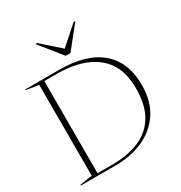

<svg xmlns="http://www.w3.org/2000/svg" viewBox="-211 -1086 1166 1236"><g transform="rotate(-30 372.0 -467.5)"><path d="M30 0V-6L122 -20V-695L30 -709V-715H282Q484 -715 589 -624.5Q694 -534 694 -367Q694 -245.5 640.5 -164Q587 -82.5 494.8 -41.2Q402.5 0 286.5 0ZM650.5 -366Q650.5 -532.5 546.8 -616.2Q443 -700 254.5 -700H162.5V-15H270.5Q387 -15 472.2 -50.8Q557.5 -86.5 604 -164Q650.5 -241.5 650.5 -366ZM529 -935 398.5 -772H363L232 -935H245L380.5 -815L516 -935Z"/></g></svg>

Font: Newsreader Display ExtraLight
Style: Regular
Weight: 275
Designer: Hugues Gentile
Foundry: Production Type
Version: Version 1.001